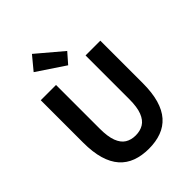

<svg xmlns="http://www.w3.org/2000/svg" viewBox="-279 -1149 1307 1307"><g transform="rotate(-45 374.0 -496.0)"><path d="M375.6 13.8Q307.5 13.8 254 -5.9Q200.6 -25.5 163.5 -67.2Q126.4 -109 107 -175Q87.7 -241 87.7 -332.8V-740.8H234.7V-319.8Q234.7 -243.4 251.9 -198.2Q269.1 -153 300.7 -133.5Q332.2 -114 375.6 -114Q419.5 -114 451.6 -133.5Q483.6 -153 501.3 -198.2Q519 -243.4 519 -319.8V-740.8H661.1V-332.8Q661.1 -241 642.2 -175Q623.2 -109 586.3 -67.2Q549.3 -25.5 496.2 -5.9Q443 13.8 375.6 13.8ZM387.9 -777.1 188.7 -910.2 268.3 -1006.3 452.3 -850.7Z"/></g></svg>

Font: Noto Sans HK Thin
Style: Regular
Weight: 100
Designer: Ryoko NISHIZUKA 西塚涼子 (kana, bopomofo & ideographs); Paul D. Hunt (Latin, Greek & Cyrillic); Sandoll Communications 산돌커뮤니
Foundry: Adobe
Version: Version 2.004-H2;hotconv 1.0.118;makeotfexe 2.5.65603